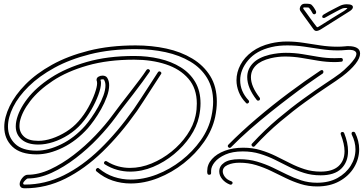

<svg xmlns="http://www.w3.org/2000/svg" viewBox="-20 -982 1963 1036"><path d="M1627 -962Q1643 -962 1651.5 -960.5Q1660 -959 1664 -953Q1669 -948 1675 -939Q1681 -930 1685 -922Q1686 -920 1686 -915Q1684 -905 1675 -905Q1670 -905 1667 -910Q1663 -918 1657.5 -926.5Q1652 -935 1648 -939Q1647 -941 1642 -941.5Q1637 -942 1623 -942Q1612 -942 1618 -933Q1624 -924 1634.5 -910.5Q1645 -897 1655 -882Q1666 -866 1675.5 -854.5Q1685 -843 1689 -837Q1691 -835 1692 -835Q1695 -835 1706 -842Q1711 -845 1730 -857Q1749 -869 1772 -883.5Q1795 -898 1813.5 -909Q1832 -920 1835 -922Q1839 -925 1845 -929Q1851 -933 1853.5 -936Q1856 -939 1847 -939Q1836 -939 1829.5 -937Q1823 -935 1818 -932Q1813 -930 1796.5 -921Q1780 -912 1762 -902.5Q1744 -893 1736 -888Q1732 -885 1727 -885Q1717 -885 1719 -895Q1721 -901 1727 -904Q1736 -910 1754 -919.5Q1772 -929 1789.5 -938Q1807 -947 1811 -949Q1830 -959 1851 -959Q1887 -959 1884 -941Q1882 -931 1866 -921L1715 -826Q1698 -815 1687 -815Q1678 -815 1671 -825L1640 -868Q1630 -882 1618.5 -897.5Q1607 -913 1602 -921Q1596 -929 1598 -939Q1600 -949 1607 -955.5Q1614 -962 1627 -962ZM685 8Q635 8 588 -7.5Q541 -23 501 -57Q497 -60 497 -65Q497 -70 503 -74Q509 -78 514 -73Q551 -42 595 -27.5Q639 -13 685 -13Q755 -13 826 -40.5Q897 -68 958.5 -116Q1020 -164 1063.5 -225.5Q1107 -287 1121 -355Q1130 -397 1130 -433Q1130 -507 1097.5 -561Q1065 -615 1007 -649.5Q949 -684 873.5 -700.5Q798 -717 712 -717Q576 -717 466.5 -689.5Q357 -662 274 -616.5Q191 -571 135 -516Q79 -461 51 -404.5Q23 -348 23 -299Q23 -243 61.5 -206Q100 -169 178 -169Q240 -169 310.5 -203.5Q381 -238 439 -303Q454 -320 473 -347Q492 -374 509.5 -405Q527 -436 538 -466.5Q549 -497 549 -521Q549 -539 541 -552Q539 -554 534 -554Q525 -554 522 -551Q525 -544 525 -534Q525 -509 510.5 -469.5Q496 -430 472 -388.5Q448 -347 419 -314Q389 -280 349 -254.5Q309 -229 267 -215.5Q225 -202 187 -202Q128 -202 96.5 -229.5Q65 -257 65 -300Q65 -314 68 -329Q80 -387 127 -448.5Q174 -510 254.5 -562.5Q335 -615 447.5 -647.5Q560 -680 704 -680Q776 -680 840.5 -665Q905 -650 955 -619Q1005 -588 1033.5 -539.5Q1062 -491 1062 -424Q1062 -408 1060 -390Q1058 -372 1054 -353Q1042 -298 1006.5 -245.5Q971 -193 919 -150Q867 -107 806 -81.5Q745 -56 682 -56Q647 -56 612.5 -65.5Q578 -75 546 -95Q541 -98 541 -103Q541 -108 546 -111.5Q551 -115 557 -111Q586 -93 617.5 -84.5Q649 -76 681 -76Q740 -76 798 -100Q856 -124 905.5 -164Q955 -204 989.5 -254.5Q1024 -305 1035 -357Q1039 -375 1040.5 -391.5Q1042 -408 1042 -423Q1042 -505 996.5 -557.5Q951 -610 874.5 -635Q798 -660 704 -660Q562 -660 452 -628.5Q342 -597 265 -546Q188 -495 143 -436.5Q98 -378 87 -325Q86 -319 85.5 -313Q85 -307 85 -302Q85 -267 110 -244.5Q135 -222 187 -222Q222 -222 261 -235Q300 -248 337.5 -271.5Q375 -295 404 -328Q434 -362 456.5 -402.5Q479 -443 491.5 -478.5Q504 -514 504 -533Q504 -540 503 -543Q502 -545 501.5 -547Q501 -549 501 -551Q501 -562 511 -568Q521 -574 533 -574Q550 -574 558 -563Q569 -546 569 -522Q569 -494 556.5 -460Q544 -426 525.5 -393Q507 -360 487.5 -333Q468 -306 454 -290Q393 -222 319 -185.5Q245 -149 178 -149Q90 -149 46.5 -191Q3 -233 3 -297Q3 -349 32 -409Q61 -469 118 -527Q175 -585 260.5 -632.5Q346 -680 459 -708.5Q572 -737 712 -737Q799 -737 877.5 -720Q956 -703 1017.5 -666Q1079 -629 1114.5 -571.5Q1150 -514 1150 -433Q1150 -395 1141 -351Q1126 -281 1081 -216.5Q1036 -152 972 -101.5Q908 -51 833.5 -21.5Q759 8 685 8ZM114 34Q98 34 92 27.5Q86 21 86 12Q86 -4 100 -21.5Q114 -39 129 -39Q188 -39 251.5 -68.5Q315 -98 377 -145.5Q439 -193 494 -250.5Q549 -308 589 -363Q606 -387 631 -419Q656 -451 682.5 -485.5Q709 -520 732.5 -551Q756 -582 770 -604Q773 -609 779 -609Q784 -609 787.5 -604.5Q791 -600 787 -594Q772 -572 748.5 -540Q725 -508 698.5 -473.5Q672 -439 647 -407Q622 -375 605 -351Q565 -296 509.5 -237.5Q454 -179 389.5 -129.5Q325 -80 258.5 -49.5Q192 -19 129 -19Q126 -19 115.5 -9Q105 1 105 8Q105 14 114 14Q223 14 324 -36Q425 -86 519.5 -177.5Q614 -269 703 -395Q717 -415 738.5 -448Q760 -481 785 -519.5Q810 -558 832 -592Q835 -597 840 -597Q845 -597 849 -592Q853 -587 848 -581Q826 -547 801 -508.5Q776 -470 754.5 -436.5Q733 -403 719 -383Q630 -257 533.5 -163.5Q437 -70 332.5 -18Q228 34 114 34ZM1347 -190Q1342 -190 1338.5 -196Q1335 -202 1340 -207Q1408 -281 1480 -341.5Q1552 -402 1616 -448Q1682 -496 1734.5 -530.5Q1787 -565 1815 -586Q1822 -591 1836 -603.5Q1850 -616 1865.5 -632Q1881 -648 1892 -664Q1903 -680 1903 -692Q1903 -703 1890 -709Q1877 -715 1844 -712Q1834 -711 1823.5 -710.5Q1813 -710 1802 -710Q1757 -710 1711.5 -717Q1666 -724 1621 -730.5Q1576 -737 1530 -737Q1508 -737 1487 -735Q1466 -733 1445 -728Q1363 -709 1319.5 -657.5Q1276 -606 1276 -549Q1276 -489 1321 -441Q1324 -438 1324 -434Q1324 -428 1318 -424.5Q1312 -421 1307 -427Q1281 -454 1268.5 -485.5Q1256 -517 1256 -549Q1256 -592 1277.5 -632.5Q1299 -673 1340.5 -703.5Q1382 -734 1441 -748Q1463 -753 1484.5 -755.5Q1506 -758 1527 -758Q1573 -758 1618 -751Q1663 -744 1709 -737Q1755 -730 1801 -730Q1811 -730 1821.5 -730.5Q1832 -731 1842 -732Q1847 -733 1852 -733Q1857 -733 1861 -733Q1889 -733 1906 -723.5Q1923 -714 1923 -693Q1923 -669 1898 -637Q1873 -605 1827 -570Q1799 -549 1746.5 -514.5Q1694 -480 1628 -432Q1564 -386 1492.5 -326Q1421 -266 1355 -194Q1352 -190 1347 -190ZM1372 -439Q1368 -439 1365 -443Q1314 -508 1314 -566Q1314 -608 1344 -640Q1374 -672 1436 -687Q1459 -692 1480.5 -694.5Q1502 -697 1522 -697Q1568 -697 1611 -690Q1654 -683 1697 -675.5Q1740 -668 1785 -668Q1793 -668 1802 -668.5Q1811 -669 1819 -669H1820Q1830 -669 1830 -659Q1830 -649 1821 -649Q1812 -648 1803.5 -647.5Q1795 -647 1786 -647Q1741 -647 1696.5 -654.5Q1652 -662 1607.5 -669.5Q1563 -677 1518 -677Q1480 -677 1441 -668Q1387 -655 1360.5 -628.5Q1334 -602 1334 -565Q1334 -516 1381 -455Q1383 -453 1383 -449Q1383 -439 1372 -439ZM1219 -184Q1214 -184 1210.5 -189.5Q1207 -195 1212 -201Q1281 -271 1365 -342.5Q1449 -414 1538 -480.5Q1627 -547 1710 -602Q1714 -604 1716 -604Q1725 -604 1725 -594Q1725 -588 1721 -585Q1721 -585 1698 -569.5Q1675 -554 1635 -525.5Q1595 -497 1544 -458Q1495 -421 1440 -377Q1385 -333 1330 -285Q1275 -237 1226 -187Q1223 -184 1219 -184ZM1691 24Q1644 24 1602.5 11Q1561 -2 1522 -21Q1483 -40 1444 -59Q1405 -78 1362.5 -91Q1320 -104 1272 -104Q1235 -104 1208.5 -92Q1182 -80 1182 -57Q1182 -43 1193.5 -27.5Q1205 -12 1228 -4Q1235 -1 1235 5Q1235 9 1231 12.5Q1227 16 1221 14Q1195 4 1179 -15.5Q1163 -35 1163 -57Q1163 -86 1190 -104.5Q1217 -123 1271 -123Q1323 -123 1367 -110Q1411 -97 1450 -78.5Q1489 -60 1527 -41Q1565 -22 1605 -9Q1645 4 1691 4Q1755 4 1801 -21.5Q1847 -47 1872.5 -88Q1898 -129 1898 -176Q1898 -216 1878 -256Q1877 -258 1877 -261Q1877 -271 1887 -271Q1893 -271 1896 -266Q1907 -244 1912.5 -221.5Q1918 -199 1918 -177Q1918 -124 1890 -78Q1862 -32 1811 -4Q1760 24 1691 24ZM1710 -36Q1662 -36 1620.5 -49Q1579 -62 1540.5 -81.5Q1502 -101 1463.5 -120Q1425 -139 1382.5 -152Q1340 -165 1290 -165Q1234 -165 1196 -148Q1158 -131 1138.5 -107Q1119 -83 1119 -60V-48Q1119 -39 1109 -39Q1100 -39 1099 -47Q1098 -50 1098 -53Q1098 -56 1098 -59Q1098 -95 1123.5 -123.5Q1149 -152 1193 -168.5Q1237 -185 1292 -185Q1343 -185 1386 -172Q1429 -159 1468 -140Q1507 -121 1545 -101.5Q1583 -82 1623.5 -69Q1664 -56 1710 -56Q1774 -56 1806.5 -85.5Q1839 -115 1839 -166Q1839 -204 1819 -256Q1818 -257 1818 -260Q1818 -270 1829 -270Q1834 -270 1837 -264Q1858 -212 1858 -166Q1858 -108 1821.5 -72Q1785 -36 1710 -36Z"/></svg>

Font: Neonderthaw
Style: Regular
Weight: 400
Designer: Robert E. Leuschke
Foundry: Robert E. Leuschke
Version: Version 1.010; ttfautohint (v1.8.3)